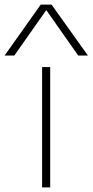

<svg xmlns="http://www.w3.org/2000/svg" viewBox="-77 -810 400 830"><path d="M105 0V-520H140V0ZM-57 -570 99 -790H146L303 -570H261L124 -765H122L-15 -570Z"/></svg>

Font: M PLUS 2 ExtraLight
Style: Regular
Weight: 250
Designer: Coji Morishita
Foundry: UNDERFOREST DESIGN
Version: Version 1.001